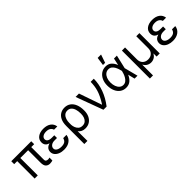

<svg xmlns="http://www.w3.org/2000/svg" viewBox="226 -2105 3641 3641"><g transform="rotate(-45 2046.0 -284.5)"><path d="M571 -545.5V-467.3H492.9V-134.9Q492.9 -96.6 512.8 -85.9Q532.7 -75.3 554 -75.3Q565.7 -75.3 577.9 -77.8Q590.2 -80.3 596.6 -82.4V-4.3Q585.9 -1.1 567.8 3Q549.7 7.1 524.1 7.1Q474.1 7.1 441.6 -24.5Q409.1 -56.1 409.1 -134.9V-467.3H200.3V0H116.5V-467.3H35.5V-545.5Z M960.2 -284.1V-244.3H894.9Q837.4 -244.3 803.6 -217.5Q769.9 -190.7 769.9 -152Q769.9 -113.6 807.2 -90.2Q844.5 -66.8 906.2 -66.8Q965.9 -66.8 998.2 -89.5Q1030.5 -112.2 1041.2 -159.1H1129.3Q1120.4 -82 1059.7 -36Q998.9 9.9 902 9.9Q838.8 9.9 788.9 -9.8Q739 -29.5 710.4 -65Q681.8 -100.5 681.8 -147.7Q681.8 -170.1 690.5 -194.4Q699.2 -218.8 722.5 -239.7Q745.7 -260.7 789.1 -272.7Q748.6 -284.1 727.6 -303.8Q706.7 -323.5 699.2 -346.8Q691.8 -370 691.8 -392Q691.8 -467.7 749.6 -510.1Q807.5 -552.6 900.6 -552.6Q994 -552.6 1051.5 -510.8Q1109 -469.1 1119.3 -394.9H1031.2Q1022.4 -431.8 989 -454.5Q955.6 -477.3 900.6 -477.3Q844.5 -477.3 810.7 -453.7Q777 -430 777 -392Q777 -358 806.3 -337.4Q835.6 -316.8 894.9 -316.8H960.2Z M1245.7 203.1V-279.8Q1245.7 -371.4 1274.7 -432Q1303.6 -492.5 1353.5 -522.5Q1403.4 -552.6 1465.9 -552.6Q1537.6 -552.6 1588.8 -515.6Q1639.9 -478.7 1667.3 -411.6Q1694.6 -344.5 1694.6 -254.3V-244.3Q1694.6 -170.5 1667.6 -113.1Q1640.6 -55.8 1590.9 -22.9Q1541.2 9.9 1473 9.9Q1423.7 9.9 1388.5 -7.6Q1353.3 -25.2 1328.1 -57.9L1329.5 203.1ZM1327.1 -228.7Q1328.8 -194.6 1342.9 -156.6Q1356.9 -118.6 1387.3 -92Q1417.6 -65.3 1468.8 -65.3Q1516.3 -65.3 1547.2 -90Q1578.1 -114.7 1593 -155.4Q1608 -196 1608 -244.3V-254.3Q1608 -316.8 1592.9 -366.7Q1577.8 -416.5 1546.3 -445.5Q1514.9 -474.4 1465.9 -474.4Q1416.2 -474.4 1385.3 -445.3Q1354.4 -416.2 1340.4 -371.8Q1326.3 -327.4 1326.7 -281.2Z M1961.6 0 1759.9 -545.5H1850.9L2008.5 -89.5H2014.2Q2060 -161.9 2089 -221.6Q2117.9 -281.2 2133.9 -334.2Q2149.9 -387.1 2156.6 -438.4Q2163.4 -489.7 2164.8 -545.5H2248.6Q2248.6 -409.1 2198.2 -270.1Q2147.7 -131 2046.9 0Z M2562.5 11.4Q2494.3 10.7 2443.5 -25.7Q2392.8 -62.1 2364.7 -126.1Q2336.6 -190 2336.6 -272.7Q2336.6 -354.8 2366.3 -417.8Q2396 -480.8 2448.2 -516.7Q2500.4 -552.6 2568.2 -552.6Q2642.8 -552.6 2687.7 -510.8Q2732.6 -469.1 2758.5 -403.4H2758.9L2789.8 -545.5H2867.9L2804.3 -272.7L2875 0H2796.9L2763.5 -137.8H2762.8Q2735.1 -71.7 2686.4 -29.8Q2637.8 12.1 2562.5 11.4ZM2730.5 -272.7 2730.1 -274.1Q2724.8 -300.1 2713.8 -334.5Q2702.8 -369 2684.3 -401.6Q2665.8 -434.3 2637.3 -455.8Q2608.7 -477.3 2568.2 -477.3Q2524.9 -477.3 2491.5 -451Q2458.1 -424.7 2439.3 -378.2Q2420.5 -331.7 2420.5 -271.3Q2420.5 -212.4 2438.2 -165.3Q2456 -118.3 2487.9 -91.1Q2519.9 -63.9 2562.5 -63.9Q2601.9 -63.9 2631 -85.8Q2660.2 -107.6 2680 -140.8Q2699.9 -174 2712.2 -209.3Q2724.4 -244.7 2730.1 -271.3ZM2555.4 -606.5 2579.5 -772.7H2670.5L2613.6 -606.5Z M3002.8 204.5V-545.5H3086.6V-223Q3086.6 -156.6 3127.8 -115.2Q3169 -73.9 3237.2 -73.9Q3305.4 -73.9 3346.6 -115.4Q3387.8 -157 3387.8 -223V-545.5H3471.6V0H3387.8V-81H3383.5Q3361.5 -38 3322.1 -15.4Q3282.7 7.1 3237.2 7.1Q3191.8 7.1 3152.5 -15.4Q3113.3 -38 3090.9 -81H3086.6V204.5Z M3877.8 -284.1V-244.3H3812.5Q3755 -244.3 3721.2 -217.5Q3687.5 -190.7 3687.5 -152Q3687.5 -113.6 3724.8 -90.2Q3762.1 -66.8 3823.9 -66.8Q3883.5 -66.8 3915.8 -89.5Q3948.2 -112.2 3958.8 -159.1H4046.9Q4038 -82 3977.3 -36Q3916.5 9.9 3819.6 9.9Q3756.4 9.9 3706.5 -9.8Q3656.6 -29.5 3628 -65Q3599.4 -100.5 3599.4 -147.7Q3599.4 -170.1 3608.1 -194.4Q3616.8 -218.8 3640.1 -239.7Q3663.4 -260.7 3706.7 -272.7Q3666.2 -284.1 3645.2 -303.8Q3624.3 -323.5 3616.8 -346.8Q3609.4 -370 3609.4 -392Q3609.4 -467.7 3667.3 -510.1Q3725.1 -552.6 3818.2 -552.6Q3911.6 -552.6 3969.1 -510.8Q4026.6 -469.1 4036.9 -394.9H3948.9Q3940 -431.8 3906.6 -454.5Q3873.2 -477.3 3818.2 -477.3Q3762.1 -477.3 3728.3 -453.7Q3694.6 -430 3694.6 -392Q3694.6 -358 3723.9 -337.4Q3753.2 -316.8 3812.5 -316.8H3877.8Z"/></g></svg>

Font: Inter Zeller
Style: Regular
Weight: 400
Designer: Rasmus Andersson; Joe Bland
Foundry: zeller
Version: Version 3.015;git-dec3a8cb1